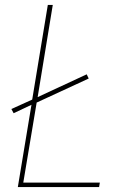

<svg xmlns="http://www.w3.org/2000/svg" viewBox="-20 -755 540 775"><path d="M52 0 107 -332 35 -298 26 -315 110 -353 173 -735H193L132 -363L330 -455L338 -438L128 -341L74 -18H383L380 0Z"/></svg>

Font: Iosevka SS04 Thin Oblique
Style: Regular
Weight: 100
Italic angle: -9°
Monospace: yes
Designer: Belleve Invis
Foundry: Belleve Invis
Version: Version 19.0.0; ttfautohint (v1.8.4)